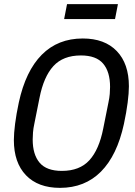

<svg xmlns="http://www.w3.org/2000/svg" viewBox="-20 -896 654 928"><path d="M270 12Q164 12 105.5 -49Q47 -110 47 -219Q47 -251 53 -298Q59 -345 71 -401Q104 -553 182 -631.5Q260 -710 380 -710Q486 -710 544.5 -649Q603 -588 603 -479Q603 -447 597 -400Q591 -353 579 -297Q546 -145 468 -66.5Q390 12 270 12ZM279 -70Q365 -70 412 -121.5Q459 -173 479 -275L504 -400Q509 -423 510.5 -442Q512 -461 512 -476Q512 -549 478.5 -588.5Q445 -628 371 -628Q285 -628 238 -576.5Q191 -525 171 -423L146 -298Q141 -275 139.5 -256Q138 -237 138 -222Q138 -149 171.5 -109.5Q205 -70 279 -70ZM304 -876H550L536 -804H290Z"/></svg>

Font: IBM Plex Sans Cond Text
Style: Italic
Weight: 450
Width: 3
Italic angle: -11°
Designer: Mike Abbink, Paul van der Laan, Pieter van Rosmalen
Foundry: Bold Monday
Version: Version 1.3